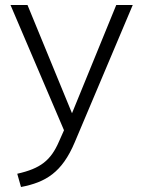

<svg xmlns="http://www.w3.org/2000/svg" viewBox="-20 -521 573 768"><path d="M49 174 64 227C163 208 228 169 279 48L511 -501H445L268 -68L90 -501H22L236 0L216 45C183 121 142 153 49 174Z"/></svg>

Font: Poppy and Pepper Light
Style: Regular
Weight: 300
Designer: Thy Ha
Foundry: Thy Ha
Version: Version 0.001;Glyphs 3.2 (3227)